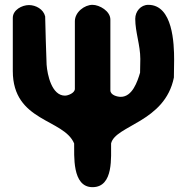

<svg xmlns="http://www.w3.org/2000/svg" viewBox="-20 -541 784 795"><path d="M287 53C288 100 277 234 363 234C452 234 439 106 440 53C457 -22 663 -35 700 -220C700 -231 701 -282 701 -293C701 -360 696 -521 594 -521C563 -521 540 -494 540 -463C540 -408 561 -354 561 -297C561 -288 560 -248 560 -240C549 -203 528 -140 480 -140C466 -140 437 -147 437 -167V-460C437 -495 392 -521 363 -521C330 -521 290 -491 290 -453V-173C290 -156 262 -145 249 -145C194 -145 176 -232 173 -273C172 -303 167 -443 167 -473C160 -503 128 -520 100 -520C71 -520 33 -500 33 -467V-247C33 -36 244 -50 287 53Z"/></svg>

Font: Asimov Print
Style: Regular
Weight: 500
Designer: Google
Version: Version 2.000980: 2014